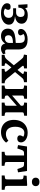

<svg xmlns="http://www.w3.org/2000/svg" viewBox="1512 -2316 818 3883"><g transform="rotate(90 1921.5 -375.0)"><path d="M242 14Q182 14 138 -2Q94 -18 70 -46.5Q46 -75 46 -111Q46 -140 63.5 -160Q81 -180 117 -180Q154 -180 167 -164.5Q180 -149 180 -129Q180 -117 173.5 -102Q167 -87 152 -66Q170 -55 190 -49Q210 -43 235 -43Q262 -43 286.5 -53.5Q311 -64 326.5 -86Q342 -108 342 -142Q342 -170 330.5 -190Q319 -210 297 -220.5Q275 -231 240 -231H147V-291H229Q277 -291 300.5 -318Q324 -345 324 -381Q324 -422 304 -442.5Q284 -463 243 -463Q210 -463 186 -448Q162 -433 149 -405.5Q136 -378 135 -338L77 -335L66 -521H133L146 -475Q167 -498 202 -512.5Q237 -527 287 -527Q337 -527 376 -513Q415 -499 437.5 -470.5Q460 -442 460 -399Q460 -366 443 -339Q426 -312 393.5 -294Q361 -276 314 -270V-268Q356 -264 393.5 -252.5Q431 -241 455 -215Q479 -189 479 -143Q479 -102 453 -66.5Q427 -31 375 -8.5Q323 14 242 14Z M708 14Q640 14 600 -23Q560 -60 560 -122Q560 -179 589 -213Q618 -247 681.5 -263.5Q745 -280 849 -284V-356Q849 -394 839.5 -419Q830 -444 809.5 -455.5Q789 -467 755 -467Q730 -467 705.5 -459.5Q681 -452 668 -441Q678 -425 684 -413Q690 -401 693 -393.5Q696 -386 696 -379Q696 -359 678 -344.5Q660 -330 630 -330Q598 -330 582 -345.5Q566 -361 566 -388Q566 -425 593.5 -456Q621 -487 669 -505.5Q717 -524 777 -524Q846 -524 891.5 -504Q937 -484 959 -442.5Q981 -401 981 -338V-113Q981 -90 991 -79Q1001 -68 1022 -68Q1032 -68 1042.5 -70Q1053 -72 1065 -76L1076 -29Q1057 -11 1027 1.5Q997 14 967 14Q921 14 894.5 -9Q868 -32 862 -72Q846 -46 824 -26.5Q802 -7 773.5 3.5Q745 14 708 14ZM761 -64Q787 -64 806.5 -75.5Q826 -87 837.5 -107Q849 -127 849 -153V-227Q796 -227 761 -217.5Q726 -208 709.5 -188Q693 -168 693 -136Q693 -103 710.5 -83.5Q728 -64 761 -64Z M1089 0V-57L1124 -64Q1134 -67 1141.5 -70Q1149 -73 1158 -80.5Q1167 -88 1181 -102L1301 -245L1182 -393Q1162 -417 1149.5 -428Q1137 -439 1118 -442L1084 -450L1094 -511H1364V-453L1328 -447Q1314 -444 1311 -435Q1308 -426 1324 -407L1395 -319L1463 -405Q1478 -423 1477.5 -432Q1477 -441 1457 -445L1424 -453L1434 -511H1643V-452L1608 -445Q1595 -443 1586.5 -438.5Q1578 -434 1569 -426Q1560 -418 1548 -403L1437 -270L1567 -111Q1579 -96 1589.5 -86.5Q1600 -77 1611 -71.5Q1622 -66 1635 -63L1665 -59V0H1373V-57L1411 -62Q1430 -64 1432 -75Q1434 -86 1419 -104L1344 -196L1271 -104Q1263 -93 1259.5 -85.5Q1256 -78 1260 -73Q1264 -68 1277 -64L1313 -57V0Z M1711 0V-57L1754 -65Q1770 -68 1775 -77.5Q1780 -87 1780 -113V-401Q1780 -426 1775 -434.5Q1770 -443 1755 -446L1708 -455L1715 -512H1977V-455L1938 -448Q1922 -445 1917 -435.5Q1912 -426 1912 -401V-209L2119 -388V-405Q2119 -427 2114.5 -435.5Q2110 -444 2094 -447L2053 -456L2059 -512H2321V-455L2279 -447Q2262 -445 2257 -435.5Q2252 -426 2252 -402V-107Q2252 -85 2257 -76.5Q2262 -68 2279 -65L2324 -57V0H2055V-57L2094 -64Q2110 -67 2114.5 -76Q2119 -85 2119 -110V-305L1912 -125V-108Q1912 -85 1917 -76.5Q1922 -68 1937 -65L1979 -56V0Z M2652 14Q2575 14 2520 -18Q2465 -50 2435 -108.5Q2405 -167 2405 -246Q2405 -330 2437 -392.5Q2469 -455 2528 -490Q2587 -525 2668 -525Q2726 -525 2769.5 -506.5Q2813 -488 2836.5 -457.5Q2860 -427 2860 -390Q2860 -368 2852 -351.5Q2844 -335 2827 -325Q2810 -315 2785 -315Q2753 -315 2735 -329Q2717 -343 2717 -368Q2717 -380 2723 -395Q2729 -410 2745 -437Q2728 -448 2709.5 -453Q2691 -458 2664 -458Q2628 -458 2601 -436Q2574 -414 2559 -373Q2544 -332 2544 -275Q2544 -184 2582.5 -134.5Q2621 -85 2691 -85Q2729 -85 2762.5 -97.5Q2796 -110 2826 -135L2865 -89Q2830 -43 2776 -14.5Q2722 14 2652 14Z M3050 0V-57L3099 -65Q3115 -68 3120 -77.5Q3125 -87 3125 -113V-452H3095Q3073 -452 3059 -449.5Q3045 -447 3035.5 -439Q3026 -431 3018 -414.5Q3010 -398 3001 -370L2983 -316L2915 -330L2943 -512H3438L3466 -330L3399 -317L3380 -373Q3369 -408 3359 -425Q3349 -442 3333 -447Q3317 -452 3286 -452H3257V-108Q3257 -86 3261.5 -76.5Q3266 -67 3282 -65L3333 -56V0Z M3529 0V-59L3578 -66Q3597 -69 3602.5 -79Q3608 -89 3608 -116V-375Q3608 -410 3601.5 -422Q3595 -434 3572 -438L3529 -444L3536 -505L3727 -515L3740 -508V-113Q3740 -93 3744.5 -81.5Q3749 -70 3770 -66L3819 -58V0ZM3660 -610Q3621 -610 3597.5 -631Q3574 -652 3574 -687Q3574 -722 3597 -743Q3620 -764 3660 -764Q3700 -764 3722.5 -743.5Q3745 -723 3745 -688Q3745 -653 3721.5 -631.5Q3698 -610 3660 -610Z"/></g></svg>

Font: Literata 18pt SemiBold
Style: Regular
Weight: 600
Designer: Latin by Veronika Burian and Jose Scaglione. Greek by Irene Vlachou. Cyrillic by Vera Evstafieva.
Foundry: TypeTogether
Version: Version 3.103;gftools[0.9.29]